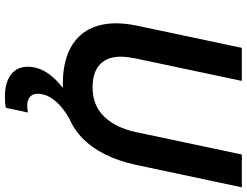

<svg xmlns="http://www.w3.org/2000/svg" viewBox="-132 -624 1007 784"><g transform="rotate(90 372.0 -231.5)"><path d="M83.3 -282 174.9 -715H309.9L218.3 -282Q215.6 -267.7 213.2 -250.5Q210.9 -233.3 210.9 -220.8Q210.9 -166.1 242.3 -135.8Q273.7 -105.6 336.9 -105.6Q410 -105.6 455.6 -152.8Q501.2 -199.9 518.7 -282L610.4 -715H744.4L652.7 -283.1Q621.7 -138.1 540.4 -61Q459.2 16 322.7 16Q202.7 16 138.7 -40.7Q74.7 -97.4 74.7 -202Q74.7 -221 77 -241Q79.3 -261 83.3 -282ZM438.9 158.5 419.8 248.5Q410.2 250.5 399.1 251.5Q388 252.5 375.1 252.5Q316.7 252.5 284.4 227.9Q252 203.4 252 159.6Q252 58.3 399.9 -23.6H488.6Q428.2 5.9 395.3 42.7Q362.3 79.5 362.3 118.9Q362.3 138.9 375.1 150.1Q387.9 161.3 409.9 161.3Q416.6 161.3 424.2 160.6Q431.9 159.9 438.9 158.5Z"/></g></svg>

Font: Wix Madefor Text
Style: Italic
Weight: 400
Italic angle: -12°
Designer: Dalton Maag Ltd
Foundry: Dalton Maag Ltd
Version: Version 3.100